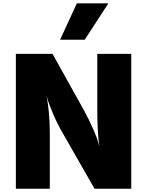

<svg xmlns="http://www.w3.org/2000/svg" viewBox="-20 -1110 889 1165"><path d="M76.2 35.2V-783.2H298.8L486.3 -446.3Q521.5 -381.8 545.9 -325.7Q570.3 -269.5 576.2 -246.1L583 -221.7Q570.3 -304.7 570.3 -447.3V-783.2H776.4V35.2H553.7L360.4 -302.7Q327.1 -360.4 302.7 -418Q278.3 -475.6 269.5 -503.9L261.7 -533.2Q282.2 -426.8 282.2 -302.7V35.2ZM344.7 -869.1 446.3 -1089.8H637.7L494.1 -869.1Z"/></svg>

Font: GenEi M Gothic v2 Black
Style: Regular
Weight: 900
Version: Version 2.0